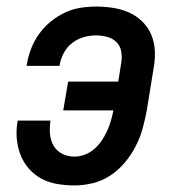

<svg xmlns="http://www.w3.org/2000/svg" viewBox="-20 -558 540 586"><path d="M207 8Q181 8 154.5 3.5Q128 -1 106 -13Q84 -25 67.5 -44Q51 -63 42 -87Q33 -111 31 -137.5Q29 -164 34 -190H134Q131 -171 132.5 -150.5Q134 -130 143.5 -113.5Q153 -97 170 -88.5Q187 -80 207 -80Q223 -80 239 -86Q255 -92 268 -103.5Q281 -115 290.5 -129Q300 -143 307 -158.5Q314 -174 318.5 -189.5Q323 -205 326 -221H173L188 -309H341L350 -366Q353 -383 350 -400.5Q347 -418 335.5 -429.5Q324 -441 307 -445.5Q290 -450 273 -450Q254 -450 235 -444.5Q216 -439 200 -426.5Q184 -414 174.5 -396Q165 -378 162 -359Q162 -359 162 -358Q162 -357 162 -357H61Q61 -358 61.5 -359Q62 -360 62 -362Q66 -386 75 -409.5Q84 -433 99 -454Q114 -475 134 -491.5Q154 -508 177 -519Q200 -530 224.5 -534Q249 -538 273 -538Q299 -538 325 -534Q351 -530 373.5 -520Q396 -510 414 -492.5Q432 -475 441.5 -452.5Q451 -430 452.5 -404Q454 -378 449 -351L428 -221Q423 -194 415.5 -166.5Q408 -139 394.5 -112.5Q381 -86 361.5 -62.5Q342 -39 317 -22.5Q292 -6 263.5 1Q235 8 207 8Z"/></svg>

Font: Iosevka Curly Semibold Oblique
Style: Regular
Weight: 600
Italic angle: -9°
Monospace: yes
Designer: Belleve Invis
Foundry: Belleve Invis
Version: Version 11.1.0; ttfautohint (v1.8.3)